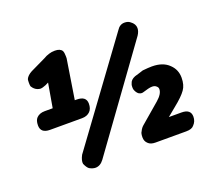

<svg xmlns="http://www.w3.org/2000/svg" viewBox="-78 -600 678 604"><g transform="rotate(-20 261.0 -298.0)"><path d="M481 -118Q492 -129 492 -145Q492 -170 461 -170H419L447 -193Q477 -217 488 -233Q499 -248 499 -273Q499 -300 480 -318Q460 -338 423 -338Q412 -338 392 -336Q387 -334 378 -331.5Q369 -329 363 -327Q348 -321 345 -309Q343 -306 343 -298Q343 -292 344 -289Q348 -278 355 -273Q360 -270 365 -270Q368 -270 374 -272L388 -276Q396 -278 402 -278Q411 -278 416 -273Q421 -269 421 -263Q421 -247 400 -229L337 -175Q328 -168 323 -157Q319 -152 319 -138Q319 -125 328 -117Q336 -109 352 -109H455Q474 -109 481 -118ZM54 -260H161Q178 -260 188 -270Q197 -279 197 -296Q197 -321 165 -321H159L180 -454V-461Q180 -473 177 -479Q171 -489 153 -489Q142 -489 133 -486Q123 -483 115 -478L63 -453Q48 -445 43 -434Q42 -430 42 -422Q42 -414 43 -410Q50 -398 61 -394Q67 -392 70 -392Q77 -392 89 -397L99 -402L85 -321H58Q41 -321 31 -311Q23 -303 23 -286Q23 -260 54 -260ZM128 -105Q139 -99 148 -99Q164 -99 176 -115L414 -444Q422 -456 422 -467Q422 -481 408 -491Q401 -497 389 -497Q373 -497 363 -481L122 -152Q113 -135 115 -124Q121 -110 128 -105Z"/></g></svg>

Font: Sangu Suruhee
Style: Regular
Weight: 400
Designer: Hasan Shazil
Foundry: Thaana Type Foundry
Version: Version 1.010